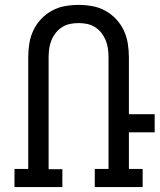

<svg xmlns="http://www.w3.org/2000/svg" viewBox="-20 -762 650 782"><path d="M234 0H39V-74H95V-529Q95 -557 99.5 -585Q104 -613 116 -638.5Q128 -664 147.5 -684.5Q167 -705 191.5 -718.5Q216 -732 244 -737Q272 -742 300 -742Q328 -742 356 -737Q384 -732 408.5 -718.5Q433 -705 452.5 -684.5Q472 -664 484 -638.5Q496 -613 500.5 -585Q505 -557 505 -529V-297H610V-223H505V-74H561V0H366V-74H422V-529Q422 -547 419.5 -564.5Q417 -582 410.5 -598Q404 -614 393 -628Q382 -642 367 -651.5Q352 -661 335 -664.5Q318 -668 300 -668Q282 -668 265 -664.5Q248 -661 233 -651.5Q218 -642 207 -628Q196 -614 189.5 -598Q183 -582 180.5 -564.5Q178 -547 178 -529V-73H234Z"/></svg>

Font: Iosevka Etoile
Style: Regular
Weight: 400
Designer: Belleve Invis
Foundry: Belleve Invis
Version: Version 33.2.4